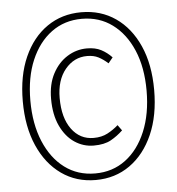

<svg xmlns="http://www.w3.org/2000/svg" viewBox="-49 -699 699 757"><g transform="rotate(-5 300.0 -320.0)"><path d="M300 12Q223 12 164.5 -29.5Q106 -71 73 -146Q40 -221 40 -322Q40 -423 73 -497Q106 -571 164.5 -611.5Q223 -652 300 -652Q377 -652 435.5 -611.5Q494 -571 527 -497Q560 -423 560 -322Q560 -221 527 -146Q494 -71 435.5 -29.5Q377 12 300 12ZM300 -14Q369 -14 420.5 -52.5Q472 -91 501 -160.5Q530 -230 530 -322Q530 -414 501 -482Q472 -550 420.5 -588Q369 -626 300 -626Q231 -626 179.5 -588Q128 -550 99 -482Q70 -414 70 -322Q70 -230 99 -160.5Q128 -91 179.5 -52.5Q231 -14 300 -14ZM304 -124Q263 -124 228.5 -147Q194 -170 173 -214.5Q152 -259 152 -322Q152 -380 174 -421.5Q196 -463 232 -485.5Q268 -508 310 -508Q343 -508 366 -496Q389 -484 408 -464L390 -442Q371 -459 352.5 -468.5Q334 -478 308 -478Q256 -478 221 -435.5Q186 -393 186 -322Q186 -244 219 -199Q252 -154 306 -154Q338 -154 361.5 -166.5Q385 -179 404 -196L420 -174Q398 -153 372 -138.5Q346 -124 304 -124Z"/></g></svg>

Font: Source Code Pro ExtraLight
Style: Regular
Weight: 200
Monospace: yes
Designer: Paul D. Hunt, Teo Tuominen
Foundry: Adobe
Version: Version 1.026;hotconv 1.1.0;makeotfexe 2.6.0